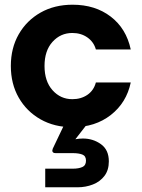

<svg xmlns="http://www.w3.org/2000/svg" viewBox="-20 -528 601 815"><path d="M288 12Q211 12 152 -21.5Q93 -55 59.5 -113.5Q26 -172 26 -248Q26 -324 59.5 -382.5Q93 -441 152 -474.5Q211 -508 288 -508Q384 -508 450 -457.5Q516 -407 535 -318H387Q378 -350 351 -369Q324 -388 287 -388Q237 -388 203 -350.5Q169 -313 169 -248Q169 -183 203 -145Q237 -107 287 -107Q324 -107 351 -125.5Q378 -144 387 -178H535Q517 -92 450.5 -40Q384 12 288 12ZM172 267V188H289Q314 188 329.5 181Q345 174 345 154Q345 134 329.5 128Q314 122 289 122H216Q202 122 202 111Q202 109 204 103L255 -4H352L300 63Q317 60 332 60Q375 60 408.5 84Q442 108 442 157Q442 194 423.5 218.5Q405 243 374.5 255Q344 267 309 267Z"/></svg>

Font: Host Grotesk Black
Style: Regular
Weight: 900
Designer: Doğukan Karapınar based on Poppins by Indian Type Foundry, Jonny Pinhorn
Foundry: Element Type
Version: Version 1.000; ttfautohint (v1.8.4.7-5d5b);gftools[0.9.33]